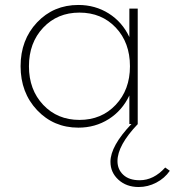

<svg xmlns="http://www.w3.org/2000/svg" viewBox="-20 -500 705 774"><path d="M295.9 14.6Q196.3 14.6 129.6 -55.9Q63 -126.5 63 -232.9Q63 -339.4 129.4 -409.7Q195.8 -480 295.9 -480Q363.8 -480 418.2 -445.8Q472.7 -411.6 501.5 -350.6V-465.3H535.2V0H535.6Q453.6 85.9 453.6 149.4Q453.6 183.1 477.1 204.8Q500.5 226.6 543 226.6Q599.6 226.6 646 175.3L664.6 188.5Q643.6 218.8 609.9 236.3Q576.2 253.9 539.1 253.9Q489.7 253.9 457.5 224.6Q425.3 195.3 425.3 152.3Q425.3 88.9 509.8 0H501.5V-115.2Q472.7 -54.2 418.2 -19.8Q363.8 14.6 295.9 14.6ZM503.9 -232.9Q503.9 -328.1 446.8 -388.7Q389.6 -449.2 300.3 -449.2Q211.4 -449.2 154.1 -388.4Q96.7 -327.6 96.7 -232.9Q96.7 -138.2 154.1 -77.4Q211.4 -16.6 300.3 -16.6Q389.2 -16.6 446.5 -77.4Q503.9 -138.2 503.9 -232.9Z"/></svg>

Font: Spartan MB ExtLt
Style: Regular
Weight: 200
Designer: Matt Bailey, Mirko Velimirovic
Foundry: Matt Bailey
Version: Version 1.005